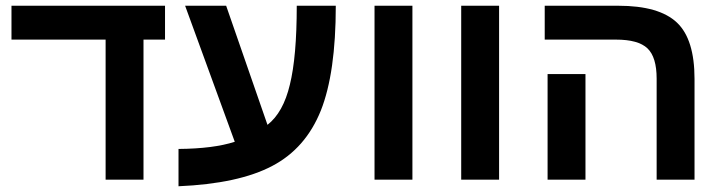

<svg xmlns="http://www.w3.org/2000/svg" viewBox="-20 -626 2520 669"><path d="M480 -488V0H348V-488H20V-606H555V-488Z M602 23V-107Q724 -108 798 -132L625 -606H768L912 -191Q967 -234 990 -331Q1014 -428 1014 -606H1150Q1150 -372 1098 -241Q1045 -109 929 -48Q812 14 602 23Z M1285 0V-606H1417V0Z M1587 0V-606H1719V0Z M2020 -368V0H1888V-368ZM2400 -351V0H2268V-352Q2268 -427 2236 -457.5Q2204 -488 2126 -488H1878V-606H2134Q2277 -606 2339 -547Q2400 -489 2400 -351Z"/></svg>

Font: Libra Sans
Style: Bold
Weight: 700
Foundry: Context Ltd
Version: Version 1.000